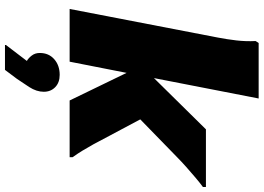

<svg xmlns="http://www.w3.org/2000/svg" viewBox="-164 -636 1060 772"><g transform="rotate(90 366.0 -250.0)"><path d="M228 0H16L131 -596Q138 -632 142.5 -670.5Q147 -709 145 -748L153 -760H376L294 -339L500 -548H732V-536Q718 -526 696 -507.5Q674 -489 651 -468.5Q628 -448 612 -432L460 -284L560 -96Q574 -71 585.5 -52Q597 -33 612 -12V0H384L273 -229ZM225 172Q214 166 203.5 152.5Q193 139 193 120Q193 84 218 62Q243 40 281 40Q312 40 330.5 58Q349 76 349 104Q349 133 330 162.5Q311 192 297 212L261 260H161V256Z"/></g></svg>

Font: Kufam Black
Style: Italic
Weight: 900
Italic angle: -11°
Designer: Artur Schmal
Foundry: Original Type
Version: Version 1.301; ttfautohint (v1.8.3)